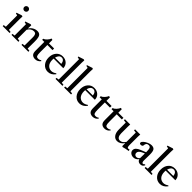

<svg xmlns="http://www.w3.org/2000/svg" viewBox="442 -2413 4117 4117"><g transform="rotate(45 2500.0 -355.0)"><path d="M62 -617.7Q62 -642.6 79.8 -660.2Q97.7 -677.7 122.6 -677.7Q147.9 -677.7 165.8 -660.4Q183.6 -643.1 183.6 -617.7Q183.6 -592.3 165.8 -575Q147.9 -557.6 122.6 -557.6Q97.2 -557.6 79.6 -575Q62 -592.3 62 -617.7ZM25.9 0V-31.2L83.5 -38.6V-381.3L33.7 -393.6V-413.1L155.3 -453.1L180.7 -444.8Q177.2 -404.8 177.2 -367.2V-38.6L234.9 -31.2V0Z M293 0V-31.2L350.1 -38.1V-381.3L300.3 -393.6V-413.1L422.4 -453.1L447.8 -444.8Q444.3 -404.8 444.3 -367.2V-347.2Q478.5 -397.9 526.6 -425.5Q574.7 -453.1 630.9 -453.1Q659.7 -453.1 680.2 -443.8Q700.7 -434.6 713.6 -418.5Q726.6 -402.3 733.9 -376Q741.2 -349.6 743.9 -320.8Q746.6 -292 746.6 -252.4Q746.6 -108.4 745.1 -38.6L804.7 -31.2V0H595.7V-31.2L651.9 -38.1Q653.3 -153.3 653.3 -272Q653.3 -296.9 651.9 -314.2Q650.4 -331.5 646 -348.1Q641.6 -364.7 633.5 -374.8Q625.5 -384.8 612.1 -390.6Q598.6 -396.5 579.6 -396.5Q496.1 -396.5 444.3 -306.6V-38.6L502 -31.2V0Z M1017.1 11.7Q984.9 11.7 960 1Q935.1 -9.8 921.9 -27.3Q907.7 -45.9 902.1 -70.1Q896.5 -94.2 896.5 -143.1V-391.1H832.5V-422.9Q868.7 -433.6 905.3 -473.6Q941.9 -513.7 956.5 -553.2L989.7 -543.9V-439.9H1145.5V-391.1H989.7V-177.2Q989.7 -128.4 992.9 -107.2Q996.1 -85.9 1002.9 -69.8Q1015.1 -42.5 1056.6 -42.5Q1096.7 -42.5 1127.4 -67.4L1142.1 -52.7Q1094.2 11.7 1017.1 11.7Z M1400.4 11.2Q1312 11.2 1255.1 -54.2Q1198.2 -119.6 1198.2 -221.7Q1198.2 -323.7 1254.2 -388.4Q1310.1 -453.1 1399.4 -453.1Q1478.5 -453.1 1530.8 -404.1Q1583 -355 1583 -280.3H1291Q1289.1 -264.2 1289.1 -243.7Q1289.1 -195.8 1301.8 -158.9Q1314.5 -122.1 1336.2 -99.9Q1357.9 -77.6 1385 -66.4Q1412.1 -55.2 1442.9 -55.2Q1497.6 -55.2 1554.7 -97.2L1569.3 -83Q1500 11.2 1400.4 11.2ZM1398.9 -419.9Q1359.4 -419.9 1334 -390.9Q1308.6 -361.8 1297.4 -314.9H1487.8Q1482.4 -365.2 1458.7 -392.6Q1435.1 -419.9 1398.9 -419.9Z M1627.4 0V-31.2L1686 -38.6V-654.3L1635.3 -666.5V-686.5L1757.3 -726.1L1782.7 -717.8Q1779.3 -678.7 1779.3 -640.6V-38.6L1837.4 -31.2V0Z M1889.2 0V-31.2L1947.8 -38.6V-654.3L1897 -666.5V-686.5L2019 -726.1L2044.4 -717.8Q2041 -678.7 2041 -640.6V-38.6L2099.1 -31.2V0Z M2357.9 11.2Q2269.5 11.2 2212.6 -54.2Q2155.8 -119.6 2155.8 -221.7Q2155.8 -323.7 2211.7 -388.4Q2267.6 -453.1 2356.9 -453.1Q2436 -453.1 2488.3 -404.1Q2540.5 -355 2540.5 -280.3H2248.5Q2246.6 -264.2 2246.6 -243.7Q2246.6 -195.8 2259.3 -158.9Q2272 -122.1 2293.7 -99.9Q2315.4 -77.6 2342.5 -66.4Q2369.6 -55.2 2400.4 -55.2Q2455.1 -55.2 2512.2 -97.2L2526.9 -83Q2457.5 11.2 2357.9 11.2ZM2356.4 -419.9Q2316.9 -419.9 2291.5 -390.9Q2266.1 -361.8 2254.9 -314.9H2445.3Q2439.9 -365.2 2416.3 -392.6Q2392.6 -419.9 2356.4 -419.9Z M2760.3 11.7Q2728 11.7 2703.1 1Q2678.2 -9.8 2665 -27.3Q2650.9 -45.9 2645.3 -70.1Q2639.6 -94.2 2639.6 -143.1V-391.1H2575.7V-422.9Q2611.8 -433.6 2648.4 -473.6Q2685.1 -513.7 2699.7 -553.2L2732.9 -543.9V-439.9H2888.7V-391.1H2732.9V-177.2Q2732.9 -128.4 2736.1 -107.2Q2739.3 -85.9 2746.1 -69.8Q2758.3 -42.5 2799.8 -42.5Q2839.8 -42.5 2870.6 -67.4L2885.3 -52.7Q2837.4 11.7 2760.3 11.7Z M3119.6 11.7Q3087.4 11.7 3062.5 1Q3037.6 -9.8 3024.4 -27.3Q3010.3 -45.9 3004.6 -70.1Q2999 -94.2 2999 -143.1V-391.1H2935.1V-422.9Q2971.2 -433.6 3007.8 -473.6Q3044.4 -513.7 3059.1 -553.2L3092.3 -543.9V-439.9H3248V-391.1H3092.3V-177.2Q3092.3 -128.4 3095.5 -107.2Q3098.6 -85.9 3105.5 -69.8Q3117.7 -42.5 3159.2 -42.5Q3199.2 -42.5 3230 -67.4L3244.6 -52.7Q3196.8 11.7 3119.6 11.7Z M3502.4 11.2Q3435.5 11.2 3395.3 -43.5Q3355 -98.1 3355 -196.3V-402.8L3291.5 -410.6V-441.9H3451.2Q3448.7 -407.7 3448.7 -377V-171.9Q3448.7 -109.9 3471.2 -75.2Q3493.7 -40.5 3537.6 -40.5Q3606.4 -40.5 3658.7 -121.6V-403.3L3598.6 -410.6V-441.9H3755.9Q3752.4 -410.2 3752.4 -377V-121.6Q3752.4 -78.1 3760.7 -61.8Q3769 -45.4 3783.7 -45.4Q3804.2 -45.4 3823.2 -51.3L3830.6 -17.1Q3800.3 -13.2 3748.5 -2.2Q3696.8 8.8 3679.2 15.6L3658.7 6.3V-85Q3628.4 -39.1 3587.6 -13.9Q3546.9 11.2 3502.4 11.2Z M3995.1 11.2Q3944.3 11.2 3909.7 -17.8Q3875 -46.9 3875 -89.8Q3875 -166.5 3994.6 -213.9L4113.3 -261.2V-278.3Q4113.3 -353 4098.6 -381.8Q4084 -410.6 4046.4 -410.6Q4010.7 -410.6 3991.2 -389.6Q3971.7 -368.7 3971.7 -331.1Q3971.7 -313.5 3956.5 -302.7Q3941.4 -292 3917 -292Q3880.4 -292 3880.4 -324.2Q3880.4 -348.6 3915.5 -379.4Q3950.7 -410.2 4000.7 -431.6Q4050.8 -453.1 4090.3 -453.1Q4154.8 -453.1 4180.7 -416.5Q4206.5 -379.9 4206.5 -287.1Q4206.5 -256.3 4204.1 -105Q4203.6 -75.7 4212.2 -56.6Q4220.7 -37.6 4237.3 -37.6Q4258.8 -37.6 4280.8 -63.5L4297.9 -51.8Q4273.4 11.2 4205.6 11.2Q4171.9 11.2 4148.2 -5.1Q4124.5 -21.5 4115.7 -53.7Q4066.9 11.2 3995.1 11.2ZM3972.2 -105Q3972.2 -76.7 3990.2 -58.6Q4008.3 -40.5 4036.6 -40.5Q4078.1 -40.5 4111.3 -80.6V-94.2Q4111.3 -115.7 4112.3 -159.7Q4113.3 -203.6 4113.3 -225.1L4073.7 -208Q4021.5 -185.5 3996.8 -160.4Q3972.2 -135.3 3972.2 -105Z M4329.6 0V-31.2L4388.2 -38.6V-654.3L4337.4 -666.5V-686.5L4459.5 -726.1L4484.9 -717.8Q4481.4 -678.7 4481.4 -640.6V-38.6L4539.6 -31.2V0Z M4798.3 11.2Q4710 11.2 4653.1 -54.2Q4596.2 -119.6 4596.2 -221.7Q4596.2 -323.7 4652.1 -388.4Q4708 -453.1 4797.4 -453.1Q4876.5 -453.1 4928.7 -404.1Q4981 -355 4981 -280.3H4689Q4687 -264.2 4687 -243.7Q4687 -195.8 4699.7 -158.9Q4712.4 -122.1 4734.1 -99.9Q4755.9 -77.6 4783 -66.4Q4810.1 -55.2 4840.8 -55.2Q4895.5 -55.2 4952.6 -97.2L4967.3 -83Q4897.9 11.2 4798.3 11.2ZM4796.9 -419.9Q4757.3 -419.9 4731.9 -390.9Q4706.5 -361.8 4695.3 -314.9H4885.7Q4880.4 -365.2 4856.7 -392.6Q4833 -419.9 4796.9 -419.9Z"/></g></svg>

Font: Elstob 10pt Medium
Style: Regular
Weight: 500
Designer: Peter S. Baker
Version: Version 1.015